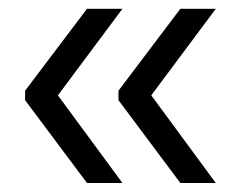

<svg xmlns="http://www.w3.org/2000/svg" viewBox="-20 -461 535 436"><path d="M323.5 -244.5 470 -45.5H389.5L249 -233.5V-255L389.5 -441H470ZM111.5 -244.5 258 -45.5H177.5L37 -233.5V-255L177.5 -441H258Z"/></svg>

Font: Anek Telugu Medium
Style: Regular
Weight: 400
Version: Version 1.003